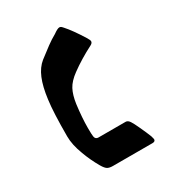

<svg xmlns="http://www.w3.org/2000/svg" viewBox="-135 -609 628 690"><g transform="rotate(-30 178.5 -264.0)"><path d="M297.4 0H132.8Q119.1 0 111.1 -4.4Q103 -8.8 93.3 -25.4Q73.2 -60.1 60.1 -96.2Q43.5 -139.2 43.5 -174.3Q43.5 -274.4 50.3 -323.7Q56.6 -373.5 70.1 -405.8Q83.5 -438 106 -456.1Q132.3 -476.6 150.9 -490.2Q169.4 -503.9 189.5 -515.1Q207 -527.8 214.8 -527.8Q217.8 -527.8 221.2 -525.9Q223.6 -524.4 229 -518.1Q251 -493.7 281.2 -445.3Q289.1 -432.6 289.1 -427.7Q289.1 -420.4 279.8 -415.5Q229 -389.6 187 -358.9Q158.2 -337.9 146.5 -315.7Q134.8 -293.5 129.9 -258.8Q123 -205.1 123 -163.6Q123 -135.7 124.5 -127.4Q126.5 -114.7 138.7 -114.7H251.5Q260.7 -114.7 267.8 -103.8Q274.9 -92.8 284.2 -72.3Q298.8 -41 305.7 -22.9Q309.1 -11.7 309.1 -9.8Q309.1 0 297.4 0Z"/></g></svg>

Font: David Libre Medium
Style: Regular
Weight: 500
Version: Version 1.000